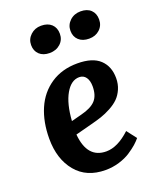

<svg xmlns="http://www.w3.org/2000/svg" viewBox="-144 -847 770 945"><g transform="rotate(-20 241.0 -374.0)"><path d="M187 -762.2Q221.7 -762.2 241.5 -743.7Q261.2 -725.1 261.2 -693.8Q261.2 -662.1 238.8 -641.6Q216.3 -621.1 182.1 -621.1Q148.4 -621.1 128.7 -639.6Q108.9 -658.2 108.9 -689Q108.9 -719.7 131.6 -741Q154.3 -762.2 187 -762.2ZM394 -762.2Q428.2 -762.2 447.5 -743.7Q466.8 -725.1 466.8 -693.8Q466.8 -662.1 444.8 -641.6Q422.9 -621.1 389.2 -621.1Q355 -621.1 335 -639.6Q314.9 -658.2 314.9 -689Q314.9 -719.7 337.6 -741Q360.4 -762.2 394 -762.2ZM291 -526.9Q370.6 -526.9 408.7 -491Q446.8 -455.1 446.8 -394Q446.8 -362.3 435.3 -336.2Q423.8 -310.1 406.2 -292.7Q388.7 -275.4 361.6 -260.7Q334.5 -246.1 309.6 -237.8Q284.7 -229.5 252 -221.2L168 -199.2Q179.2 -70.8 278.8 -70.8Q338.4 -70.8 403.8 -131.8L442.9 -81.1Q432.1 -67.9 416.3 -53.7Q400.4 -39.6 375.5 -23.2Q350.6 -6.8 315.9 3.7Q281.2 14.2 244.1 14.2Q145 14.2 90.1 -52.2Q35.2 -118.7 35.2 -225.1Q35.2 -313 64.5 -380.9Q93.8 -448.7 152.3 -487.8Q210.9 -526.9 291 -526.9ZM324.2 -395Q324.2 -424.8 311.8 -442.4Q299.3 -460 276.9 -460Q234.4 -460 205.1 -408.9Q175.8 -357.9 169.9 -269L224.1 -283.2Q277.3 -296.4 300.8 -321.8Q324.2 -347.2 324.2 -395Z"/></g></svg>

Font: Literata Book
Style: Bold Italic
Weight: 700
Italic angle: -3°
Designer: Latin by Veronika Burian and Jose Scaglione. Greek by Irene Vlachou. Cyrillic by Vera Evstafieva
Foundry: TypeTogether
Version: Version 1.003;PS 001.003;hotconv 1.0.88;makeotf.lib2.5.64775